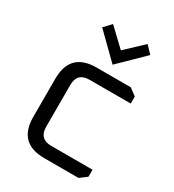

<svg xmlns="http://www.w3.org/2000/svg" viewBox="-181 -851 865 954"><g transform="rotate(30 252.0 -374.0)"><path d="M72.1 -150.2V-369.7Q72.1 -519.9 222.3 -519.9H418.3L458.3 -490V-449.8H222.2Q152.1 -449.8 152.1 -379.7V-140.2Q152.1 -70.1 222.2 -70.1H458.3V-29.9L418.3 0H222.3Q72.1 0 72.1 -150.2ZM146.1 -707 184.9 -748 283.6 -654.2 383 -748 421.8 -707 283.6 -571.9Z"/></g></svg>

Font: Oxanium ExtraLight
Style: Regular
Weight: 200
Designer: Severin Meyer
Version: Version 2.000